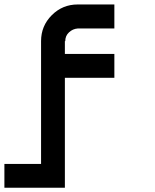

<svg xmlns="http://www.w3.org/2000/svg" viewBox="-20 -687 707 873"><path d="M166.7 58.3V-500Q166.7 -569.2 215.4 -617.9Q264.2 -666.7 333.3 -666.7H500V-557.5H333.3Q310.8 -555.8 293.8 -540Q276.7 -524.2 276.7 -500H275V-441.7H500V-333.3H275V166.7H0V58.3Z"/></svg>

Font: 0xA000-Mono
Style: Mono-Bold
Weight: 700
Version: Version 0.1